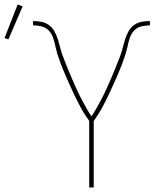

<svg xmlns="http://www.w3.org/2000/svg" viewBox="-104 -828 724 848"><path d="M290 0V-294Q268 -324 251 -356Q234 -388 218.5 -421Q203 -454 188.5 -487.5Q174 -521 161 -555V-557Q154 -574 149 -591Q144 -608 140 -625V-627Q136 -645 130 -662.5Q124 -680 111 -693.5Q98 -707 79.5 -711.5Q61 -716 42 -716V-735Q61 -735 79.5 -731.5Q98 -728 113 -716.5Q128 -705 137 -688.5Q146 -672 151.5 -654.5Q157 -637 161.5 -619Q166 -601 172.5 -583Q179 -565 186 -548Q193 -531 200 -513.5Q207 -496 214.5 -479Q222 -462 229.5 -445Q237 -428 245 -411.5Q253 -395 262 -378.5Q271 -362 280 -346Q289 -330 300 -314Q311 -330 320 -346Q329 -362 338 -378.5Q347 -395 355 -411.5Q363 -428 370.5 -445Q378 -462 385.5 -479Q393 -496 400 -513.5Q407 -531 414 -548Q421 -565 427.5 -583Q434 -601 438.5 -619Q443 -637 448.5 -654.5Q454 -672 463 -688.5Q472 -705 487 -716.5Q502 -728 520.5 -731.5Q539 -735 558 -735V-716Q539 -716 520.5 -711.5Q502 -707 489 -693.5Q476 -680 470 -662.5Q464 -645 460 -627V-625Q456 -608 451 -591Q446 -574 439 -557V-555Q426 -521 411.5 -487.5Q397 -454 381.5 -421Q366 -388 349 -356Q332 -324 310 -294V0ZM-67 -654 -84 -660 -26 -808 -4 -800Z"/></svg>

Font: Zed Sans Thin Extended
Style: Regular
Weight: 100
Width: 7
Designer: Belleve Invis
Foundry: Belleve Invis
Version: Version 1.0.0; ttfautohint (v1.8.4)